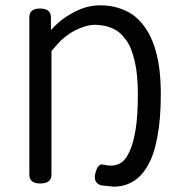

<svg xmlns="http://www.w3.org/2000/svg" viewBox="-20 -688 675 720"><path d="M406 12 359 7Q328 -3 338 -40Q348 -78 370 -70Q382 -67 398 -67Q418 -67 436 -79Q454 -92 467 -123Q481 -154 489 -205Q497 -257 497 -335Q497 -409 485 -459Q474 -509 452 -539Q431 -569 401 -582Q371 -595 335 -595Q315 -595 293 -587Q271 -580 249 -567Q228 -554 208 -536L173 -497V-33Q173 0 131 0Q90 0 90 -33V-623Q90 -656 130 -656Q171 -656 171 -623V-575Q206 -615 255 -641Q304 -668 356 -668Q405 -668 446 -650Q488 -633 518 -593Q549 -554 566 -490Q583 -427 583 -335Q583 -240 570 -174Q558 -108 534 -67Q511 -26 478 -7Q446 12 406 12Z"/></svg>

Font: Swei Gothic CJK TC Regular
Style: Regular
Weight: 400
Version: Version 2.129